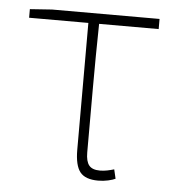

<svg xmlns="http://www.w3.org/2000/svg" viewBox="-44 -569 568 623"><g transform="rotate(5 239.5 -257.0)"><path d="M298 13Q256 13 239 -8.5Q222 -30 222 -81V-494H29V-522L101 -527H451V-494H257Q255 -388 255 -284.5Q255 -181 255 -75Q255 -46 265.5 -33Q276 -20 301 -20Q313 -20 325 -22.5Q337 -25 347 -28L354 2Q346 6 330.5 9.5Q315 13 298 13Z"/></g></svg>

Font: SpoqaHanSansJP-Thin
Style: Regular
Weight: 250
Designer: [Source Han Sans]
Ryoko NISHIZUKA  (kana & ideographs); Paul D. Hunt (Latin, Greek & Cyrillic); Wenlong ZHANG  (bopomofo
Foundry: Spoqa (http://bi.spoqa.com)
Version: Version 1.002.20150607